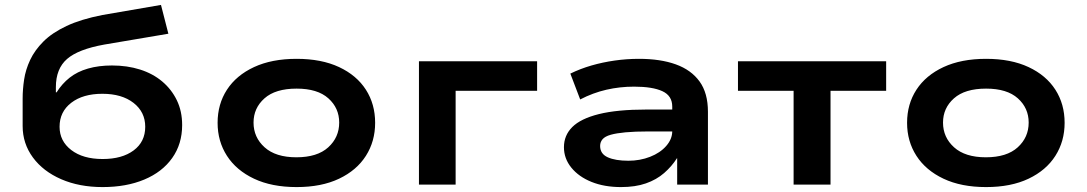

<svg xmlns="http://www.w3.org/2000/svg" viewBox="-20 -750 4417 780"><path d="M397 10Q302 10 228.5 -22Q155 -54 113.5 -110.5Q72 -167 72 -238V-350Q72 -387 78 -427Q84 -467 102.5 -506.5Q121 -546 156.5 -581.5Q192 -617 250.5 -644.5Q309 -672 396 -689L634 -730L664 -613L404 -569Q298 -550 252.5 -510.5Q207 -471 207 -396V-375H210Q232 -410 263 -434.5Q294 -459 337.5 -471.5Q381 -484 435 -484Q497 -484 549 -467.5Q601 -451 639 -419Q677 -387 698.5 -342.5Q720 -298 720 -242Q720 -165 679.5 -108Q639 -51 566 -20.5Q493 10 397 10ZM397 -104Q476 -104 523 -139Q570 -174 570 -235Q570 -295 522.5 -332Q475 -369 396 -369Q317 -369 269.5 -332.5Q222 -296 222 -235Q222 -177 269.5 -140.5Q317 -104 397 -104Z M1185 10Q1084 10 1012 -24Q940 -58 902 -117Q864 -176 864 -251Q864 -327 902 -385.5Q940 -444 1012 -477.5Q1084 -511 1185 -511Q1286 -511 1357.5 -477.5Q1429 -444 1466.5 -385.5Q1504 -327 1504 -251Q1504 -176 1466.5 -117Q1429 -58 1357.5 -24Q1286 10 1185 10ZM1184 -111Q1269 -111 1313.5 -151.5Q1358 -192 1358 -252Q1358 -311 1314 -350.5Q1270 -390 1185 -390Q1099 -390 1054.5 -350.5Q1010 -311 1010 -252Q1010 -192 1055 -151.5Q1100 -111 1184 -111Z M1682 0V-501H2162V-381H1831V0Z M2503 10Q2435 10 2383 -11Q2331 -32 2301 -69Q2271 -106 2271 -152Q2271 -200 2305 -234Q2339 -268 2413 -286.5Q2487 -305 2606 -305H2733V-216H2614Q2559 -216 2521.5 -212.5Q2484 -209 2461 -202.5Q2438 -196 2428 -184.5Q2418 -173 2418 -157Q2418 -125 2449 -111Q2480 -97 2533 -97Q2580 -97 2621 -113Q2662 -129 2686.5 -157Q2711 -185 2711 -217V-317Q2711 -361 2671 -379.5Q2631 -398 2556 -398Q2498 -398 2443.5 -385.5Q2389 -373 2337 -346L2297 -451Q2338 -471 2383 -484Q2428 -497 2477 -504Q2526 -511 2576 -511Q2663 -511 2725.5 -488.5Q2788 -466 2822 -419Q2856 -372 2856 -296V0H2731V-107H2730Q2709 -74 2678 -47Q2647 -20 2604 -5Q2561 10 2503 10Z M3204 0V-381H2978V-501H3580V-381H3354V0Z M3986 10Q3885 10 3813 -24Q3741 -58 3703 -117Q3665 -176 3665 -251Q3665 -327 3703 -385.5Q3741 -444 3813 -477.5Q3885 -511 3986 -511Q4087 -511 4158.5 -477.5Q4230 -444 4267.5 -385.5Q4305 -327 4305 -251Q4305 -176 4267.5 -117Q4230 -58 4158.5 -24Q4087 10 3986 10ZM3985 -111Q4070 -111 4114.5 -151.5Q4159 -192 4159 -252Q4159 -311 4115 -350.5Q4071 -390 3986 -390Q3900 -390 3855.5 -350.5Q3811 -311 3811 -252Q3811 -192 3856 -151.5Q3901 -111 3985 -111Z"/></svg>

Font: Nunito Sans 7pt Expanded
Style: Bold
Weight: 700
Width: 7
Designer: Vernon Adams
Foundry: Vernon Adams
Version: Version 3.101;gftools[0.9.27]